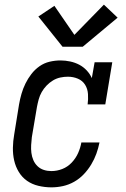

<svg xmlns="http://www.w3.org/2000/svg" viewBox="-20 -798 540 826"><path d="M201 8Q173 8 145.5 1.5Q118 -5 96.5 -20Q75 -35 61 -58Q47 -81 41 -107.5Q35 -134 35.5 -162.5Q36 -191 41 -219L62 -349Q66 -372 72.5 -394.5Q79 -417 89.5 -438.5Q100 -460 115 -479.5Q130 -499 150 -513Q170 -527 193.5 -532.5Q217 -538 240 -538Q261 -538 282 -533.5Q303 -529 321 -519.5Q339 -510 353 -495Q367 -480 375 -462L387 -530H463L433 -349H357Q360 -371 358.5 -393.5Q357 -416 346 -433.5Q335 -451 315 -459.5Q295 -468 272 -468Q256 -468 239.5 -464.5Q223 -461 208 -452Q193 -443 180.5 -430Q168 -417 159.5 -402Q151 -387 146.5 -370.5Q142 -354 139 -338L117 -208Q115 -191 114 -174Q113 -157 115 -140.5Q117 -124 123.5 -109Q130 -94 141.5 -83Q153 -72 168.5 -67Q184 -62 201 -62Q225 -62 248 -71Q271 -80 288.5 -98.5Q306 -117 316 -139.5Q326 -162 330 -185H408Q403 -160 394.5 -136.5Q386 -113 372.5 -90.5Q359 -68 340.5 -48.5Q322 -29 299 -16Q276 -3 251 2.5Q226 8 201 8ZM249 -597 145 -727 214 -773 300 -648 427 -778 486 -722 336 -597Z"/></svg>

Font: Iosevka Curly Slab Oblique
Style: Regular
Weight: 400
Italic angle: -9°
Monospace: yes
Designer: Belleve Invis
Foundry: Belleve Invis
Version: Version 11.1.0; ttfautohint (v1.8.3)